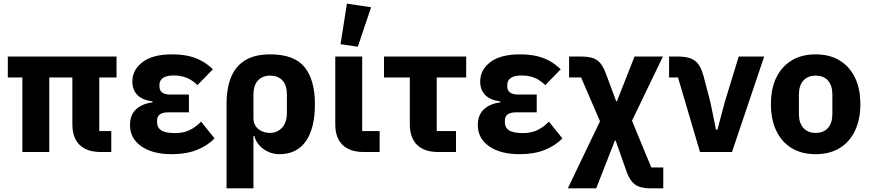

<svg xmlns="http://www.w3.org/2000/svg" viewBox="-20 -836 4788 1056"><path d="M526 -410V-115H592V0H534Q458 0 418 -39Q378 -78 378 -153V-410H251V0H103V-410H23V-525H621V-410Z M1086 -167 1160 -75Q1122 -35 1063 -11.5Q1004 12 925 12Q819 12 757 -31.5Q695 -75 695 -148Q695 -204 728.5 -235Q762 -266 819 -273V-278Q762 -286 735 -314Q708 -342 708 -388Q708 -452 764 -494.5Q820 -537 926 -537Q977 -537 1017 -528Q1057 -519 1090 -500.5Q1123 -482 1151 -455L1066 -368Q1049 -385 1029 -397Q1009 -409 986 -415Q963 -421 937 -421Q897 -421 877 -407.5Q857 -394 857 -371V-361Q857 -338 872.5 -327Q888 -316 916 -316H1019V-218H903Q875 -218 859.5 -207Q844 -196 844 -173V-162Q844 -134 867 -119Q890 -104 943 -104Q989 -104 1023 -120.5Q1057 -137 1086 -167Z M1226 200V-263Q1226 -352 1251.5 -413Q1277 -474 1330 -505.5Q1383 -537 1466 -537Q1598 -537 1655 -467Q1712 -397 1712 -263Q1712 -130 1662 -59Q1612 12 1517 12Q1468 12 1429 -16.5Q1390 -45 1379 -88H1374V200ZM1466 -105Q1504 -105 1531 -133.5Q1558 -162 1558 -217V-316Q1558 -366 1534 -393Q1510 -420 1466 -420Q1423 -420 1398.5 -393Q1374 -366 1374 -316V-185Q1374 -160 1386.5 -142Q1399 -124 1420 -114.5Q1441 -105 1466 -105Z M2068 -115V0H1980Q1904 0 1864 -39Q1824 -78 1824 -153V-525H1972V-115ZM2021 -796 1948 -579 1853 -593 1888 -816Z M2488 0H2390Q2314 0 2274 -39Q2234 -78 2234 -153V-410H2092V-525H2544V-410H2382V-115H2488Z M2999 -167 3073 -75Q3035 -35 2976 -11.5Q2917 12 2838 12Q2732 12 2670 -31.5Q2608 -75 2608 -148Q2608 -204 2641.5 -235Q2675 -266 2732 -273V-278Q2675 -286 2648 -314Q2621 -342 2621 -388Q2621 -452 2677 -494.5Q2733 -537 2839 -537Q2890 -537 2930 -528Q2970 -519 3003 -500.5Q3036 -482 3064 -455L2979 -368Q2962 -385 2942 -397Q2922 -409 2899 -415Q2876 -421 2850 -421Q2810 -421 2790 -407.5Q2770 -394 2770 -371V-361Q2770 -338 2785.5 -327Q2801 -316 2829 -316H2932V-218H2816Q2788 -218 2772.5 -207Q2757 -196 2757 -173V-162Q2757 -134 2780 -119Q2803 -104 2856 -104Q2902 -104 2936 -120.5Q2970 -137 2999 -167Z M3110 -525H3179Q3236 -525 3264.5 -504.5Q3293 -484 3311 -435L3369 -279H3373L3470 -525H3626L3456 -172L3562 85H3628V200H3559Q3502 200 3473 179Q3444 158 3427 110L3366 -63H3362L3259 200H3103L3280 -169L3176 -410H3110Z M4006 0H3830L3709 -410H3660V-525H3712Q3771 -525 3802.5 -501.5Q3834 -478 3850 -416L3887 -274L3918 -123H3926L3966 -274L4043 -525H4183Z M4466 12Q4389 12 4334 -21.5Q4279 -55 4249.5 -117Q4220 -179 4220 -263Q4220 -348 4249.5 -409Q4279 -470 4334 -503.5Q4389 -537 4466 -537Q4543 -537 4598 -503.5Q4653 -470 4682.5 -409Q4712 -348 4712 -263Q4712 -179 4682.5 -117Q4653 -55 4598 -21.5Q4543 12 4466 12ZM4466 -105Q4510 -105 4534 -132.5Q4558 -160 4558 -209V-316Q4558 -366 4534 -393Q4510 -420 4466 -420Q4423 -420 4398.5 -393Q4374 -366 4374 -316V-209Q4374 -160 4398.5 -132.5Q4423 -105 4466 -105Z"/></svg>

Font: IBM Plex Sans Var
Style: Regular
Weight: 400
Designer: Mike Abbink, Paul van der Laan, Pieter van Rosmalen
Foundry: Bold Monday
Version: Version 3.000